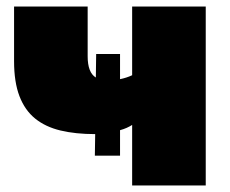

<svg xmlns="http://www.w3.org/2000/svg" viewBox="-20 -567 702 587"><path d="M609 0H384V-185Q376 -180 367 -176Q358 -172 347 -169V-91H270L271 -157Q211 -157 165 -168Q119 -179 87.5 -204.5Q56 -230 39.5 -273Q23 -316 23 -380V-547H248V-395Q248 -345 273 -330L274 -402H347V-325Q367 -329 384 -337V-547H609Z"/></svg>

Font: Montserrat-Alt1 Black
Style: Regular
Weight: 900
Designer: Differentunic
Foundry: Differentunic
Version: Version 7.222